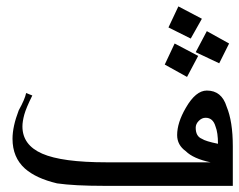

<svg xmlns="http://www.w3.org/2000/svg" viewBox="-20 -735 755 606"><path d="M714.8 -148.4H308.6Q214.8 -148.4 160.2 -156.2Q93.8 -171.9 58.6 -203.1Q19.5 -238.3 19.5 -296.9Q19.5 -335.9 39.1 -386.7Q58.6 -421.9 62.5 -441.4L82 -433.6Q62.5 -394.5 56.6 -373Q50.8 -351.6 50.8 -335.9Q50.8 -277.3 113.3 -250Q175.8 -222.7 316.4 -222.7H644.5Q589.8 -234.4 566.4 -257.8Q539.1 -277.3 539.1 -308.6Q539.1 -347.7 566.4 -394.5Q597.7 -449.2 632.8 -449.2Q679.7 -449.2 695.3 -398.4Q714.8 -351.6 714.8 -273.4ZM668 -281.2Q668 -316.4 660.2 -335.9Q652.3 -363.3 628.9 -363.3Q617.2 -363.3 607.4 -353.5Q597.7 -343.8 597.7 -332Q597.7 -304.7 617.2 -296.9Q628.9 -289.1 668 -281.2ZM617.2 -675.8 582 -613.3 511.7 -648.4 543 -714.8ZM703.1 -597.7 671.9 -535.2 597.7 -570.3 632.8 -636.7ZM605.5 -558.6 570.3 -492.2 500 -531.2 531.2 -597.7Z"/></svg>

Font: 和音 by 宁静之雨，公众号njzyshare
Style: Regular
Weight: 400
Designer: Steve Matteson
Foundry: Ascender Corporation
Version: Version 6.00;June 8, 2018;FontCreator 11.0.0.2388 32-bit